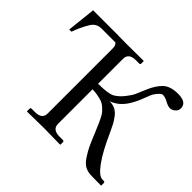

<svg xmlns="http://www.w3.org/2000/svg" viewBox="-149 -851 1051 1051"><g transform="rotate(45 376.5 -325.0)"><path d="M741.2 2 668 1Q639.2 1 617.7 -10.5Q596.2 -22 577.1 -51Q558.1 -80.1 546.6 -104.5Q535.2 -128.9 514.2 -180.2Q512.2 -185.1 507.8 -194.8Q497.6 -219.7 492.4 -231.4Q487.3 -243.2 477.8 -261.7Q468.3 -280.3 460.4 -288.8Q452.6 -297.4 439.9 -308.6Q427.2 -319.8 413.3 -324.7Q399.4 -329.6 380.1 -333.5Q360.8 -337.4 336.9 -337.9V-70.8Q336.9 -26.9 392.1 -26.9H418Q426.8 -26.9 426.8 -19V0L424.8 2Q337.9 0 298.8 0L169.9 2L168 0V-19Q168 -26.9 175.8 -26.9H202.1Q257.3 -26.9 256.8 -70.8V-574.2Q256.8 -598.1 243.7 -607.9H136.2Q94.2 -607.9 73.2 -567.9Q49.3 -527.8 32.2 -479H15.1L33.2 -646H169.9H228L228.5 -645.5Q275.9 -645 294.9 -645L423.8 -646L425.8 -645V-626Q425.8 -618.2 418 -618.2H392.1Q336.9 -618.2 336.9 -574.2V-380.9Q415 -380.9 441.9 -396Q467.8 -411.1 490 -439Q512.2 -466.8 521 -485.8Q529.8 -504.9 544.9 -542Q566.9 -595.2 596.9 -623.5Q627 -651.9 685.1 -651.9Q752.9 -651.9 752.9 -606Q752.9 -588.9 739 -576.4Q725.1 -564 709 -564Q693.8 -564 669.9 -577.1Q647.9 -589.4 629.9 -588.9Q621.1 -588.9 605 -570.3Q588.9 -551.8 582 -532.2Q570.8 -503.4 562.5 -482.7Q554.2 -461.9 537.6 -433.8Q521 -405.8 498.5 -386.5Q476.1 -367.2 449.2 -357.9Q474.1 -357.9 493.2 -348.4Q512.2 -338.9 527.6 -317.9Q543 -296.9 551 -281.5Q559.1 -266.1 573.2 -235.8Q617.2 -136.7 657 -81.8Q696.8 -26.9 724.1 -26.9H733.9Q742.7 -26.9 743.2 -19V0Z"/></g></svg>

Font: Linux Libertine O
Style: Regular
Weight: 400
Designer: Philipp H. Poll
Foundry: Philipp H. Poll
Version: Version 5.3.0